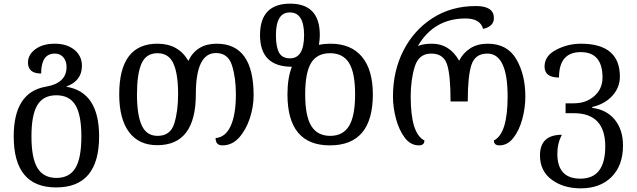

<svg xmlns="http://www.w3.org/2000/svg" viewBox="-20 -785 3482 1050"><path d="M287 240Q522 240 522 -39Q522 -283 341 -311Q428 -342 428 -425Q428 -479 387 -512.5Q346 -546 279 -546Q214 -546 173.5 -516Q133 -486 133 -443Q133 -383 205 -383Q205 -492 280 -492Q309 -492 326.5 -471.5Q344 -451 344 -419Q344 -330 231 -311Q55 -281 55 -39Q55 240 287 240ZM289 188Q218 188 185 134Q152 80 152 -39Q152 -157 184.5 -210.5Q217 -264 288 -264Q360 -264 392.5 -210Q425 -156 425 -39Q425 81 392 134.5Q359 188 289 188Z M840 9Q1051 9 1051 -270Q1051 -495 1161 -495Q1227 -495 1248.5 -428Q1270 -361 1270 -269Q1270 -158 1241.5 -96Q1213 -34 1159 -30Q1159 10 1196 10Q1249 10 1287 -32Q1325 -74 1346 -137.5Q1367 -201 1367 -264Q1367 -546 1165 -546Q1055 -546 1010 -452Q956 -546 841 -546Q632 -546 632 -269Q632 -135 685.5 -63Q739 9 840 9ZM842 -42Q781 -42 755 -99.5Q729 -157 729 -269Q729 -381 754 -437.5Q779 -494 841 -494Q903 -494 928.5 -437.5Q954 -381 954 -270Q954 -177 933 -109.5Q912 -42 842 -42Z M1784 10Q2019 10 2019 -269Q2019 -403 1959.5 -474.5Q1900 -546 1787 -546Q1754 -546 1724 -540Q1729 -568 1729 -593Q1729 -765 1567 -765Q1402 -765 1402 -593Q1402 -420 1576 -420Q1552 -357 1552 -269Q1552 10 1784 10ZM1566 -466Q1523 -466 1506 -497.5Q1489 -529 1489 -593Q1489 -717 1565 -717Q1643 -717 1643 -593Q1643 -466 1566 -466ZM1786 -42Q1716 -42 1682.5 -96Q1649 -150 1649 -269Q1649 -388 1681.5 -441Q1714 -494 1785 -494Q1856 -494 1889 -440.5Q1922 -387 1922 -269Q1922 -151 1889 -96.5Q1856 -42 1786 -42Z M2271 10Q2301 10 2301 -17Q2226 -54 2226 -257Q2226 -348 2248 -420Q2270 -492 2338 -492Q2404 -492 2424 -435Q2444 -378 2444 -230H2538Q2538 -370 2558.5 -431Q2579 -492 2645 -492Q2756 -492 2756 -257Q2756 -54 2681 -17Q2681 10 2711 10Q2756 10 2788 -31.5Q2820 -73 2836.5 -134.5Q2853 -196 2853 -257Q2853 -377 2803.5 -461.5Q2754 -546 2647 -546Q2591 -546 2551.5 -520.5Q2512 -495 2491 -453Q2438 -546 2343 -546Q2294 -546 2265 -533Q2353 -684 2526 -684Q2606 -684 2622 -627Q2647 -632 2664 -646.5Q2681 -661 2681 -686Q2681 -752 2583 -752Q2448 -752 2345.5 -686Q2243 -620 2186 -508Q2129 -396 2129 -257Q2129 -198 2145.5 -136Q2162 -74 2193.5 -32Q2225 10 2271 10Z M3156 245Q3262 245 3324.5 182.5Q3387 120 3387 11Q3387 -75 3342.5 -130Q3298 -185 3219 -195V-200Q3288 -216 3329 -261.5Q3370 -307 3370 -366Q3370 -546 3156 -546Q3086 -546 3022 -513Q2958 -480 2958 -421Q2958 -361 3037 -361Q3037 -500 3156 -500Q3275 -500 3275 -361Q3275 -299 3230 -259.5Q3185 -220 3118 -220H3073V-166H3118Q3290 -166 3290 16Q3290 192 3154 192Q3028 192 3028 56Q3028 -2 3053 -48Q2933 -48 2933 65Q2933 150 2997 197.5Q3061 245 3156 245Z"/></svg>

Font: Noto Serif Georgian
Style: Regular
Weight: 400
Designer: Monotype Design Team
Foundry: Monotype Imaging Inc.
Version: Version 1.901